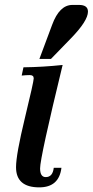

<svg xmlns="http://www.w3.org/2000/svg" viewBox="-20 -767 384 795"><path d="M142.6 8.8Q46.4 8.8 46.4 -74.7Q46.4 -127 83 -278.1Q119.6 -429.2 119.6 -442.4Q119.6 -456.1 103.5 -456.1Q88.9 -456.1 69.8 -454.1L77.1 -488.3Q158.2 -489.3 239.3 -498Q146 -114.3 146 -69.8Q146 -33.7 169.4 -33.7Q198.2 -33.7 202.6 -72.3H234.4Q224.6 8.8 142.6 8.8ZM190.9 -522.9H143.1L195.8 -664.1Q226.1 -746.6 279.8 -746.6H307.1Q344.2 -746.6 344.2 -718.8Q344.2 -680.7 273.4 -607.9Z"/></svg>

Font: Munson
Style: Italic
Weight: 400
Italic angle: -12°
Designer: Paul James MIller
Foundry: High-Logic / Made with FontCreator
Version: Version 2.10;May 5, 2019;FontCreator 11.5.0.2430 64-bit